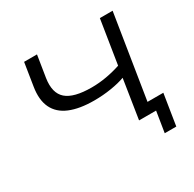

<svg xmlns="http://www.w3.org/2000/svg" viewBox="-182 -900 1265 1251"><g transform="rotate(-30 450.5 -274.5)"><path d="M711 156 736 0H608L654 -294Q611 -278 549 -268Q487 -258 421 -258Q311 -258 239 -288Q167 -318 137.5 -379.5Q108 -441 123 -534L150 -705H247L221 -542Q205 -436 260 -388Q315 -340 449 -340Q505 -340 561 -350Q617 -360 668 -377L720 -705H816L716 -77H835L798 156Z"/></g></svg>

Font: Nunito Sans 10pt Expanded
Style: Italic
Weight: 400
Width: 7
Italic angle: -9°
Designer: Vernon Adams
Foundry: Vernon Adams
Version: Version 3.101;gftools[0.9.27]